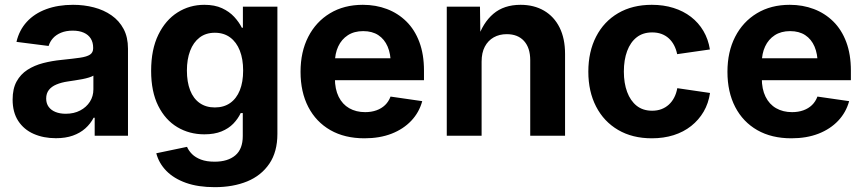

<svg xmlns="http://www.w3.org/2000/svg" viewBox="-20 -567 3609 802"><path d="M213.4 10.3Q161.6 10.3 120.6 -7.8Q79.6 -25.9 56.2 -61.8Q32.7 -97.7 32.7 -150.9Q32.7 -196.3 49.3 -226.6Q65.9 -256.8 94.7 -275.4Q123.5 -293.9 160.4 -303.5Q197.3 -313 237.8 -316.9Q285.2 -321.8 314 -325.9Q342.8 -330.1 356 -338.9Q369.1 -347.7 369.1 -365.2V-367.7Q369.1 -390.1 359.1 -406Q349.1 -421.9 330.1 -430.4Q311 -439 283.7 -439Q255.9 -439 235.1 -430.4Q214.4 -421.9 201.4 -407.5Q188.5 -393.1 183.1 -375L48.8 -392.1Q60.1 -440.9 91.8 -475.6Q123.5 -510.3 172.9 -528.6Q222.2 -546.9 285.2 -546.9Q331.1 -546.9 372.3 -536.1Q413.6 -525.4 445.8 -502.9Q478 -480.5 496.3 -446Q514.6 -411.6 514.6 -363.8V0H375.5V-75.2H371.1Q357.9 -49.8 336.2 -30.5Q314.5 -11.2 284.2 -0.5Q253.9 10.3 213.4 10.3ZM254.4 -91.8Q289.1 -91.8 314.9 -105.5Q340.8 -119.1 355.5 -142.1Q370.1 -165 370.1 -193.8V-251Q363.8 -247.1 351.3 -243.2Q338.9 -239.3 323.2 -236.3Q307.6 -233.4 291.7 -231Q275.9 -228.5 262.7 -226.6Q236.3 -222.7 215.8 -214.1Q195.3 -205.6 184.1 -191.2Q172.9 -176.8 172.9 -155.3Q172.9 -134.8 183.3 -120.6Q193.8 -106.4 212.2 -99.1Q230.5 -91.8 254.4 -91.8Z M877 214.8Q807.6 214.8 756.8 196.8Q706.1 178.7 674.8 146.7Q643.6 114.7 632.8 73.2L761.2 46.4Q768.1 62.5 782.2 76.7Q796.4 90.8 819.6 99.6Q842.8 108.4 876.5 108.4Q931.6 108.4 962.9 82Q994.1 55.7 994.1 1V-94.7H985.4Q974.1 -70.8 954.6 -50.5Q935.1 -30.3 905.3 -18.1Q875.5 -5.9 833.5 -5.9Q771 -5.9 720.7 -35.9Q670.4 -65.9 640.9 -125Q611.3 -184.1 611.3 -271Q611.3 -360.4 641.4 -421.9Q671.4 -483.4 721.7 -515.1Q772 -546.9 833.5 -546.9Q877 -546.9 907.5 -532.7Q938 -518.6 958.3 -496.6Q978.5 -474.6 990.2 -451.2H994.6V-539.1H1138.7V-7.8Q1138.7 67.4 1105 116.9Q1071.3 166.5 1012.5 190.7Q953.6 214.8 877 214.8ZM877.4 -118.2Q915 -118.2 941.4 -136.7Q967.8 -155.3 981.7 -189.7Q995.6 -224.1 995.6 -272.5Q995.6 -320.3 981.7 -355.7Q967.8 -391.1 941.4 -410.6Q915 -430.2 877.4 -430.2Q839.8 -430.2 813.7 -410.2Q787.6 -390.1 774.2 -354.7Q760.7 -319.3 760.7 -272.5Q760.7 -224.6 774.2 -189.9Q787.6 -155.3 814 -136.7Q840.3 -118.2 877.4 -118.2Z M1502.4 10.7Q1419.9 10.7 1360.1 -23.4Q1300.3 -57.6 1267.8 -120.1Q1235.4 -182.6 1235.4 -267.1Q1235.4 -350.6 1267.6 -413.3Q1299.8 -476.1 1358.4 -511.5Q1417 -546.9 1495.6 -546.9Q1549.8 -546.9 1596.2 -529.3Q1642.6 -511.7 1677.5 -477.3Q1712.4 -442.9 1731.7 -391.4Q1751 -339.8 1751 -272.5V-231.9H1293.5V-323.7H1680.2L1612.3 -299.8Q1612.3 -341.8 1599.1 -372.6Q1585.9 -403.3 1560.3 -420.2Q1534.7 -437 1497.1 -437Q1459.5 -437 1433.1 -419.9Q1406.7 -402.8 1392.8 -373Q1378.9 -343.3 1378.9 -304.7V-240.2Q1378.9 -194.8 1394.5 -163.1Q1410.2 -131.3 1438.7 -115Q1467.3 -98.6 1505.4 -98.6Q1531.2 -98.6 1552.5 -106.2Q1573.7 -113.8 1588.6 -128.2Q1603.5 -142.6 1611.3 -163.6L1743.7 -144.5Q1731 -97.7 1698 -62.7Q1665 -27.8 1615.5 -8.5Q1565.9 10.7 1502.4 10.7Z M1991.7 -309.6V0H1846.2V-539.1H1984.9L1986.8 -403.3H1974.6Q1996.6 -471.7 2040.8 -509.3Q2085 -546.9 2154.3 -546.9Q2210.4 -546.9 2252.4 -522.5Q2294.4 -498 2317.4 -452.1Q2340.3 -406.2 2340.3 -341.8V0H2194.8V-315.9Q2194.8 -367.2 2168.9 -395.8Q2143.1 -424.3 2096.7 -424.3Q2065.9 -424.3 2042.2 -410.9Q2018.6 -397.5 2005.1 -372.1Q1991.7 -346.7 1991.7 -309.6Z M2702.6 10.7Q2621.6 10.7 2562 -24.2Q2502.4 -59.1 2470 -121.8Q2437.5 -184.6 2437.5 -267.6Q2437.5 -351.1 2470 -414.1Q2502.4 -477.1 2562 -512Q2621.6 -546.9 2702.6 -546.9Q2752 -546.9 2793.2 -533.9Q2834.5 -521 2866.2 -496.6Q2897.9 -472.2 2918.2 -437.7Q2938.5 -403.3 2945.3 -360.4L2808.6 -340.8Q2804.2 -361.8 2795.4 -378.4Q2786.6 -395 2773.4 -407Q2760.3 -418.9 2742.9 -425.3Q2725.6 -431.6 2704.1 -431.6Q2665.5 -431.6 2639.4 -411.1Q2613.3 -390.6 2599.6 -353.8Q2585.9 -316.9 2585.9 -268.1Q2585.9 -219.7 2599.6 -182.9Q2613.3 -146 2639.4 -125.2Q2665.5 -104.5 2704.1 -104.5Q2725.6 -104.5 2742.9 -111.1Q2760.3 -117.7 2773.7 -129.9Q2787.1 -142.1 2796.1 -159.4Q2805.2 -176.8 2809.1 -198.7L2945.8 -178.7Q2939.5 -135.3 2919.2 -100.6Q2898.9 -65.9 2867.2 -40.8Q2835.4 -15.6 2793.7 -2.4Q2752 10.7 2702.6 10.7Z M3285.6 10.7Q3203.1 10.7 3143.3 -23.4Q3083.5 -57.6 3051 -120.1Q3018.6 -182.6 3018.6 -267.1Q3018.6 -350.6 3050.8 -413.3Q3083 -476.1 3141.6 -511.5Q3200.2 -546.9 3278.8 -546.9Q3333 -546.9 3379.4 -529.3Q3425.8 -511.7 3460.7 -477.3Q3495.6 -442.9 3514.9 -391.4Q3534.2 -339.8 3534.2 -272.5V-231.9H3076.7V-323.7H3463.4L3395.5 -299.8Q3395.5 -341.8 3382.3 -372.6Q3369.1 -403.3 3343.5 -420.2Q3317.9 -437 3280.3 -437Q3242.7 -437 3216.3 -419.9Q3189.9 -402.8 3176 -373Q3162.1 -343.3 3162.1 -304.7V-240.2Q3162.1 -194.8 3177.7 -163.1Q3193.4 -131.3 3221.9 -115Q3250.5 -98.6 3288.6 -98.6Q3314.5 -98.6 3335.7 -106.2Q3356.9 -113.8 3371.8 -128.2Q3386.7 -142.6 3394.5 -163.6L3526.9 -144.5Q3514.2 -97.7 3481.2 -62.7Q3448.2 -27.8 3398.7 -8.5Q3349.1 10.7 3285.6 10.7Z"/></svg>

Font: Inter 18pt
Style: Bold
Weight: 700
Designer: Rasmus Andersson
Foundry: rsms
Version: Version 4.001;git-66647c0bb